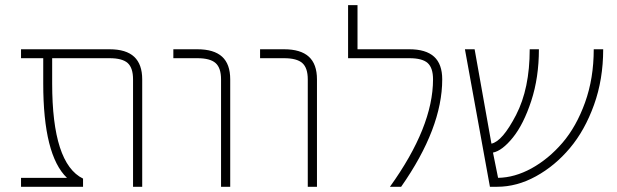

<svg xmlns="http://www.w3.org/2000/svg" viewBox="-20 -713 2362 735"><path d="M236.3 -32.2Q145.5 -119.1 145.5 -393.6V-490.2H60.5V-524.4H399.4Q462.9 -524.4 493.7 -495.6Q524.4 -466.8 524.4 -409.2V2H489.3V-409.2Q489.3 -453.1 468.8 -471.7Q448.2 -490.2 399.4 -490.2H179.7V-393.6Q179.7 -86.9 297.9 -29.3V2H60.5V-32.2Z M735.4 -490.2H643.6V-524.4H735.4Q798.8 -524.4 830.1 -496.1Q861.3 -467.8 861.3 -409.2V2H826.2V-409.2Q826.2 -453.1 805.2 -471.7Q784.2 -490.2 735.4 -490.2Z M1067.4 -490.2H975.6V-524.4H1067.4Q1130.9 -524.4 1162.1 -496.1Q1193.4 -467.8 1193.4 -409.2V2H1158.2V-409.2Q1158.2 -453.1 1137.2 -471.7Q1116.2 -490.2 1067.4 -490.2Z M1546.9 -524.4Q1610.4 -524.4 1641.6 -496.1Q1672.9 -467.8 1672.9 -409.2Q1672.9 -222.7 1515.6 2H1472.7Q1637.7 -227.5 1637.7 -409.2Q1637.7 -453.1 1617.2 -471.7Q1596.7 -490.2 1546.9 -490.2H1312.5V-693.4H1348.6V-524.4Z M2289.1 -524.4Q2289.1 -409.2 2253.9 -311.5Q2218.8 -213.9 2161.6 -146Q2104.5 -78.1 2031.7 -38.1Q1959 2 1882.8 2H1855.5L1759.8 -524.4H1796.9L1861.3 -163.1Q1903.3 -171.9 1955.6 -272.9Q2007.8 -374 2007.8 -524.4H2043Q2043 -416 2013.7 -326.7Q1984.4 -237.3 1943.4 -186.5Q1902.3 -135.7 1867.2 -128.9L1886.7 -32.2Q1950.2 -33.2 2014.6 -68.4Q2080.1 -104.5 2133.3 -166.5Q2186.5 -228.5 2219.7 -320.8Q2252.9 -413.1 2252.9 -524.4Z"/></svg>

Font: Gen Shin Gothic ExtraLight
Style: Regular
Weight: 100
Designer: [Source Han Sans]
Ryoko NISHIZUKA  (kana & ideographs); Paul D. Hunt (Latin, Greek & Cyrillic); Wenlong ZHANG  (bopomofo
Version: Version 1.002.20150607